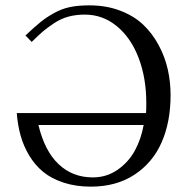

<svg xmlns="http://www.w3.org/2000/svg" viewBox="-20 -678 684 710"><path d="M97.2 -522.9C114.7 -540.2 128.6 -553.1 138.7 -561.8C148.8 -570.4 162.4 -580.4 179.4 -591.8C196.5 -603.2 214.4 -611.4 232.9 -616.5C251.5 -621.5 271.8 -624 293.9 -624C337.9 -624 377.3 -609.7 412.1 -581.1C446.9 -552.4 473.8 -513.3 492.7 -463.6C511.6 -414 521 -358.4 521 -296.9C521 -279.6 520.7 -267.3 520 -259.8H42C44.3 -230.1 49 -202.5 56.2 -176.8C63.3 -151 74 -126.4 88.1 -102.8C102.3 -79.2 119.5 -59.1 139.6 -42.5C159.8 -25.9 185 -12.6 215.1 -2.7C245.2 7.2 278.8 12.2 315.9 12.2C378.7 12.2 432.6 -2.6 477.5 -32.2C522.5 -61.8 555.9 -101.8 577.9 -152.1C599.9 -202.4 610.8 -260.4 610.8 -326.2C610.8 -359 607.3 -391 600.3 -421.9C593.3 -452.8 582 -482.7 566.4 -511.7C550.8 -540.7 531.6 -565.9 508.8 -587.4C486 -608.9 457.6 -626.1 423.6 -638.9C389.6 -651.8 351.7 -658.2 310.1 -658.2C283 -658.2 259.3 -656.1 238.8 -651.9C218.3 -647.6 198.6 -640.2 179.7 -629.6C160.8 -619.1 144.2 -608 129.9 -596.4C115.6 -584.9 97 -568.4 74.2 -546.9ZM122.1 -215.8H511.2C505 -181 494.1 -149.3 478.5 -120.8C462.9 -92.4 441.6 -68.8 414.6 -50C387.5 -31.3 357.1 -22 323.2 -22C273.4 -22 231.3 -38.2 196.8 -70.8C162.3 -103.4 137.4 -151.7 122.1 -215.8Z"/></svg>

Font: Linux Biolinum G
Style: Bold
Weight: 700
Designer: Philipp H. Poll
Foundry: Philipp H. Poll
Version: Version 1.1.0